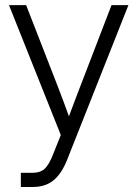

<svg xmlns="http://www.w3.org/2000/svg" viewBox="-20 -536 543 760"><path d="M62.5 204.1V147.9H110.4Q139.2 147.9 156.2 132.6Q173.3 117.2 189 77.6L220.7 -1.5L15.6 -515.6H83.5L206.1 -200.7Q230 -139.2 252.9 -75.7Q264.6 -106.9 276.4 -138.2Q288.1 -169.4 300.3 -200.7L421.4 -515.6H488.3L245.1 98.1Q223.1 152.8 190.9 178.5Q158.7 204.1 110.4 204.1Z"/></svg>

Font: Inter Display Light
Style: Regular
Weight: 300
Designer: Rasmus Andersson
Foundry: rsms
Version: Version 4.000;git-a52131595